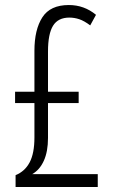

<svg xmlns="http://www.w3.org/2000/svg" viewBox="-20 -744 448 764"><path d="M254 -724Q315 -724 362 -685L339 -643Q315 -661 295.5 -667.5Q276 -674 256 -674Q211 -674 191 -641.5Q171 -609 171 -539V-379H293V-334H171V-195Q171 -141 154.5 -104.5Q138 -68 108 -51H369V0H42V-47Q79 -62 98 -98Q117 -134 117 -197V-334H40V-379H117V-542Q117 -626 148.5 -675Q180 -724 254 -724Z"/></svg>

Font: Noto Sans Lao UI ExtCond Light
Style: Regular
Weight: 300
Width: 2
Designer: Monotype Design Team
Foundry: Monotype Imaging Inc.
Version: Version 2.000; ttfautohint (v1.8.4.7-5d5b)